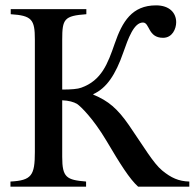

<svg xmlns="http://www.w3.org/2000/svg" viewBox="-20 -696 730 716"><path d="M686 0V-19C646 -20 618 -33 585 -60C552 -87 516 -149 461 -229C418 -291 384 -320 328 -343V-345C377 -367 411 -417 440 -501C458 -552 479 -612 513 -612C539 -612 531 -555 588 -555C623 -555 637 -589 637 -613C637 -648 612 -676 562 -676C472 -676 436 -615 408 -534C382 -459 359 -396 283 -369C270 -364 245 -362 212 -362V-548C212 -625 219 -637 302 -643V-662H20V-643C99 -638 110 -623 110 -549V-129C110 -42 98 -23 19 -19V0H301V-19C228 -25 212 -34 212 -111V-322C236 -321 255 -316 268 -308C281 -299 327 -255 377 -171C429 -83 463 -29 495 0Z"/></svg>

Font: XITS Math
Style: Regular
Weight: 400
Designer: MicroPress Inc., with final additions and corrections provided by Coen Hoffman, Elsevier (retired)
Version: Version 1.302